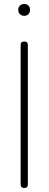

<svg xmlns="http://www.w3.org/2000/svg" viewBox="-20 -938 242 958"><path d="M83 -18V-714Q83 -731 101 -731Q119 -731 119 -714V-18Q119 0 101 0Q83 0 83 -18ZM79.5 -910Q88 -918 101 -918Q114 -918 122 -910Q130 -902 130 -889Q130 -876 122 -867.5Q114 -859 101 -859Q88 -859 79.5 -867.5Q71 -876 71 -889Q71 -902 79.5 -910Z"/></svg>

Font: Dosis
Style: ExtraLight
Weight: 250
Designer: Edgar Tolentino, Pablo Impallari, Igino Marini
Foundry: Edgar Tolentino, Pablo Impallari, Igino Marini
Version: Version 1.007